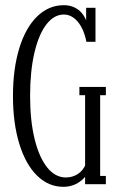

<svg xmlns="http://www.w3.org/2000/svg" viewBox="-20 -710 463 740"><path d="M318 -614H312V-680H348V-549H313Q303 -599 279.5 -626.5Q256 -654 226 -654Q188 -654 158.5 -615.5Q129 -577 112.5 -506Q96 -435 96 -340Q96 -245 113.5 -174Q131 -103 162 -64.5Q193 -26 234 -26Q259 -26 279.5 -39Q300 -52 311 -78L328 -62Q314 -28 286.5 -9Q259 10 224 10Q167 10 123 -33Q79 -76 54.5 -155.5Q30 -235 30 -340Q30 -445 54.5 -524.5Q79 -604 123.5 -647Q168 -690 226 -690Q259 -690 283 -671.5Q307 -653 318 -614ZM286 -375H388V-343H286ZM366 -32H388V0H308V-355H366Z"/></svg>

Font: Margherita Variable
Style: Regular
Weight: 400
Designer: James Puckett
Foundry: Dunwich Type Founders
Version: Version 1.008